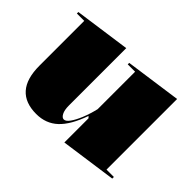

<svg xmlns="http://www.w3.org/2000/svg" viewBox="-114 -710 921 921"><g transform="rotate(45 346.0 -250.0)"><path d="M205 14Q129 14 90.5 -29.5Q52 -73 52 -161V-465H2V-475L287 -515V-126Q287 -95 296 -78Q305 -61 317 -61Q330 -61 344.5 -81Q359 -101 373 -135Q387 -169 397 -211V-465H347V-475L632 -515V-36H682V-25L397 15V-149L389 -157Q358 -68 314 -27Q270 14 205 14Z"/></g></svg>

Font: Kalnia Thin
Style: Bold
Weight: 700
Version: Version 1.105